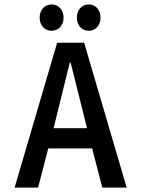

<svg xmlns="http://www.w3.org/2000/svg" viewBox="-20 -847 638 867"><path d="M381 -708C412 -708 434 -733 434 -767C434 -802 412 -827 381 -827C349 -827 327 -802 327 -767C327 -733 349 -708 381 -708ZM213 -708C245 -708 267 -733 267 -767C267 -802 245 -827 213 -827C181 -827 159 -802 159 -767C159 -733 181 -708 213 -708ZM222 -268 295 -564H299L373 -268ZM442 0H552L360 -654H238L46 0H152L198 -177H396Z"/></svg>

Font: Falling Sky
Style: Condensed
Weight: 400
Designer: Paul D. Hunt
Foundry: Adobe Systems Incorporated
Version: Version 1.02